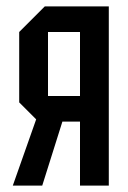

<svg xmlns="http://www.w3.org/2000/svg" viewBox="-20 -580 400 600"><path d="M130 -280H230V-480H130ZM40 -260V-480L120 -560H320V0H230V-200H175L112 0H20L93 -207Z"/></svg>

Font: Tektur Condensed
Style: Regular
Weight: 400
Width: 3
Designer: Adam Jagosz
Foundry: Adam Jagosz
Version: Version 1.005;gftools[0.9.30]